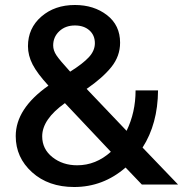

<svg xmlns="http://www.w3.org/2000/svg" viewBox="-20 -739 736 769"><path d="M693 0H548L483 -68Q393 10 277 10Q174 10 108.5 -49Q43 -108 43 -194Q43 -304 174 -396Q129 -445 110.5 -481Q92 -517 92 -554Q92 -626 145.5 -672.5Q199 -719 280 -719Q356 -719 408.5 -678.5Q461 -638 461 -568Q461 -514 426 -470.5Q391 -427 327 -383L487 -215Q523 -289 523 -377H613Q612 -243 551 -148ZM289 -77Q364 -77 424 -131L240 -326Q149 -261 149 -193Q149 -142 190 -109.5Q231 -77 289 -77ZM193 -557Q193 -537 206 -517.5Q219 -498 261 -452Q312 -484 336 -510Q360 -536 360 -566Q360 -598 338 -617.5Q316 -637 280 -637Q242 -637 217.5 -614Q193 -591 193 -557Z"/></svg>

Font: Raleway
Style: Regular
Weight: 600
Designer: Matt McInerney, Pablo Impallari, Rodrigo Fuenzalida
Foundry: Matt McInerney, Pablo Impallari, Rodrigo Fuenzalida
Version: Version 1.000;PS 001.001;hotconv 1.0.56; ttfautohint (v1.5)